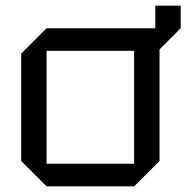

<svg xmlns="http://www.w3.org/2000/svg" viewBox="-20 -660 660 680"><path d="M55 -90V-470L145 -560H530V-640H620V-560L545 -485V-90L455 0H145ZM145 -80H455V-480H145Z"/></svg>

Font: Tektur
Style: Regular
Weight: 400
Designer: Adam Jagosz
Foundry: Adam Jagosz
Version: Version 1.005;gftools[0.9.30]